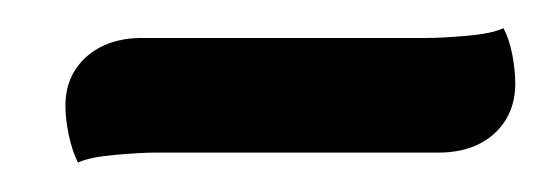

<svg xmlns="http://www.w3.org/2000/svg" viewBox="-20 -308 390 135"><path d="M34.8 -193.7Q30.8 -201.7 28.4 -212.9Q26 -224.2 26 -233.7Q26 -254.8 40.8 -268.1Q55.7 -281.3 80 -281.3H279.8Q290.2 -281.3 307.9 -282.8Q325.7 -284.3 334 -288.2Q338 -280.8 340.2 -269.6Q342.3 -258.3 342.3 -249.3Q342.3 -227.7 327.7 -214.2Q313 -200.7 288 -200.7H88.7Q78.8 -200.7 60.8 -199.1Q42.8 -197.5 34.8 -193.7Z"/></svg>

Font: Sansita Swashed Light
Style: Regular
Weight: 300
Designer: Pablo Cosgaya
Foundry: Omnibus-Type
Version: Version 1.003